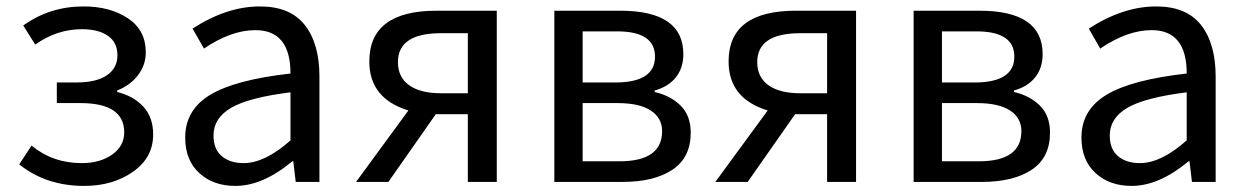

<svg xmlns="http://www.w3.org/2000/svg" viewBox="-20 -577 3956 609"><path d="M247.1 12.7Q126 12.7 41 -55.7L80.1 -115.2Q147.5 -59.6 239.3 -59.6Q296.9 -59.6 335.4 -86.4Q374 -113.3 374 -157.2Q374 -250 235.4 -250H160.2V-315.4H221.7Q286.1 -315.4 319.3 -338.4Q352.5 -361.3 352.5 -401.4Q352.5 -442.4 322.3 -463.4Q292 -484.4 240.2 -484.4Q160.2 -484.4 91.8 -435.5L53.7 -496.1Q137.7 -556.6 245.1 -556.6Q329.1 -556.6 385.7 -519Q442.4 -481.4 442.4 -411.1Q442.4 -371.1 418 -338.9Q393.6 -306.6 351.6 -290V-285.2Q403.3 -272.5 434.6 -238.8Q465.8 -205.1 465.8 -150.4Q465.8 -77.1 401.9 -32.2Q337.9 12.7 247.1 12.7Z M726.6 12.7Q656.2 12.7 611.8 -28.3Q567.4 -69.3 567.4 -140.6Q567.4 -228.5 647 -276.4Q726.6 -324.2 901.4 -343.8Q901.4 -481.4 790 -481.4Q712.9 -481.4 627 -422.9L590.8 -486.3Q699.2 -556.6 804.7 -556.6Q900.4 -556.6 946.8 -497.6Q993.2 -438.5 993.2 -334V0H918L910.2 -65.4H907.2Q813.5 12.7 726.6 12.7ZM752.9 -59.6Q820.3 -59.6 901.4 -131.8V-284.2Q768.6 -267.6 712.9 -234.9Q657.2 -202.1 657.2 -147.5Q657.2 -103.5 683.6 -81.5Q710 -59.6 752.9 -59.6Z M1463.9 -281.2V-471.7H1378.9Q1242.2 -471.7 1242.2 -379.9Q1242.2 -332 1277.8 -306.6Q1313.5 -281.2 1378.9 -281.2ZM1364.3 -543H1555.7V0H1463.9V-214.8H1364.3H1362.3L1211.9 0H1109.4L1275.4 -226.6Q1151.4 -264.6 1151.4 -381.8Q1151.4 -543 1364.3 -543Z M1738.3 0V-543H1947.3Q2147.5 -543 2147.5 -405.3Q2147.5 -361.3 2123.5 -331.5Q2099.6 -301.8 2056.6 -290V-285.2Q2107.4 -273.4 2139.2 -241.7Q2170.9 -210 2170.9 -156.2Q2170.9 -77.1 2112.8 -38.6Q2054.7 0 1955.1 0ZM1828.1 -315.4H1931.6Q2057.6 -315.4 2057.6 -397.5Q2057.6 -477.5 1937.5 -477.5H1828.1ZM1828.1 -65.4H1945.3Q2080.1 -65.4 2080.1 -161.1Q2080.1 -203.1 2043.9 -226.6Q2007.8 -250 1939.5 -250H1828.1Z M2603.5 -281.2V-471.7H2518.6Q2381.8 -471.7 2381.8 -379.9Q2381.8 -332 2417.5 -306.6Q2453.1 -281.2 2518.6 -281.2ZM2503.9 -543H2695.3V0H2603.5V-214.8H2503.9H2502L2351.6 0H2249L2415 -226.6Q2291 -264.6 2291 -381.8Q2291 -543 2503.9 -543Z M2877.9 0V-543H3086.9Q3287.1 -543 3287.1 -405.3Q3287.1 -361.3 3263.2 -331.5Q3239.3 -301.8 3196.3 -290V-285.2Q3247.1 -273.4 3278.8 -241.7Q3310.5 -210 3310.5 -156.2Q3310.5 -77.1 3252.4 -38.6Q3194.3 0 3094.7 0ZM2967.8 -315.4H3071.3Q3197.3 -315.4 3197.3 -397.5Q3197.3 -477.5 3077.1 -477.5H2967.8ZM2967.8 -65.4H3085Q3219.7 -65.4 3219.7 -161.1Q3219.7 -203.1 3183.6 -226.6Q3147.5 -250 3079.1 -250H2967.8Z M3569.3 12.7Q3499 12.7 3454.6 -28.3Q3410.2 -69.3 3410.2 -140.6Q3410.2 -228.5 3489.7 -276.4Q3569.3 -324.2 3744.1 -343.8Q3744.1 -481.4 3632.8 -481.4Q3555.7 -481.4 3469.7 -422.9L3433.6 -486.3Q3542 -556.6 3647.5 -556.6Q3743.2 -556.6 3789.6 -497.6Q3835.9 -438.5 3835.9 -334V0H3760.7L3752.9 -65.4H3750Q3656.2 12.7 3569.3 12.7ZM3595.7 -59.6Q3663.1 -59.6 3744.1 -131.8V-284.2Q3611.3 -267.6 3555.7 -234.9Q3500 -202.1 3500 -147.5Q3500 -103.5 3526.4 -81.5Q3552.7 -59.6 3595.7 -59.6Z"/></svg>

Font: irohakakuC Regular
Style: Regular
Weight: 400
Designer: [Source Han Sans]
Ryoko NISHIZUKA Ë•øÂ°öÊ∂ºÂ≠ê (kana & ideographs); Paul D. Hunt (Latin, Greek & Cyrillic); Wenlong ZHAN
Version: Version 1.001.20160904